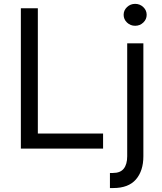

<svg xmlns="http://www.w3.org/2000/svg" viewBox="-20 -770 840 995"><path d="M680.4 -636.4Q655.9 -636.4 638.3 -653.1Q620.7 -669.7 620.7 -693.2Q620.7 -716.6 638.3 -733.3Q655.9 -750 680.4 -750Q704.9 -750 722.5 -733.3Q740.1 -716.6 740.1 -693.2Q740.1 -669.7 722.5 -653.1Q704.9 -636.4 680.4 -636.4ZM514.2 0H88.1V-727.3H176.1V-78.1H514.2ZM566.8 204.5H549.7V126.4H565.3Q603.7 126.4 621.4 103.9Q639.2 81.3 639.2 39.8V-545.5H723V39.8Q723 115.4 684.3 160Q645.6 204.5 566.8 204.5Z"/></svg>

Font: Linik Sans
Style: Regular
Weight: 400
Designer: Rasmus Andersson (font), Marc Monis (original base), Kil Hyung-jin (Pretendard portions), Cristiano Sobral (main changes
Foundry: rsms
Version: Version 3.018;May 31, 2022;FontCreator 14.0.0.2814 64-bit; t